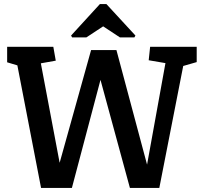

<svg xmlns="http://www.w3.org/2000/svg" viewBox="-20 -920 984 940"><path d="M181 0 65 -600 15 -615V-691H241L253 -623L180 -610L272 -123L426 -675H550L700 -114L790 -611L708 -625L715 -691H943V-616L877 -597L760 0H616L472 -529L332 0ZM333 -737 328 -746 469 -900H501L643 -746L638 -737H567L485 -791L403 -737Z"/></svg>

Font: Kreon Medium
Style: Regular
Weight: 500
Version: Version 2.002